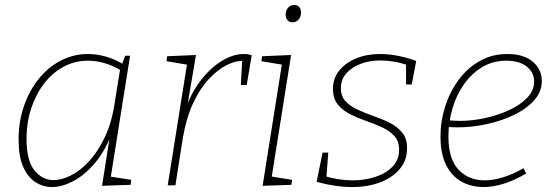

<svg xmlns="http://www.w3.org/2000/svg" viewBox="-20 -748 2233 775"><path d="M190 7Q153 7 122 -13.5Q91 -34 73 -76Q55 -118 55 -185Q55 -256 76 -318Q97 -380 135 -428Q173 -476 224.5 -503Q276 -530 336 -530Q369 -530 406 -520Q443 -510 484 -485L471 -484L485 -523H505L425 -20L414 -37L510 -22L507 -2L392 2L426 -215L436 -223Q408 -143 365 -92Q322 -41 276 -17Q230 7 190 7ZM196 -21Q228 -21 265.5 -39.5Q303 -58 338.5 -96Q374 -134 402.5 -193Q431 -252 443 -333L466 -476L473 -461Q437 -483 402.5 -493Q368 -503 335 -503Q281 -503 235.5 -478Q190 -453 157 -409.5Q124 -366 105.5 -309Q87 -252 87 -188Q87 -100 119 -60.5Q151 -21 196 -21Z M657 0 737 -502 747 -485 652 -501 655 -521 771 -526 734 -308 726 -299Q749 -369 788 -420.5Q827 -472 873.5 -501Q920 -530 964 -530Q982 -530 996 -525L976 -405H952L958 -510L964 -502Q933 -504 896.5 -486Q860 -468 824 -430Q788 -392 760 -332.5Q732 -273 718 -191L688 0Z M1040 2 1120 -502 1131 -485 1035 -501 1038 -521 1155 -526 1075 -23 1066 -37 1159 -22 1156 -2ZM1161 -658Q1148 -658 1140.5 -666.5Q1133 -675 1133 -689Q1133 -705 1142.5 -716.5Q1152 -728 1168 -728Q1181 -728 1188 -719.5Q1195 -711 1195 -697Q1195 -681 1185.5 -669.5Q1176 -658 1161 -658Z M1401 7Q1368 7 1331 1.5Q1294 -4 1258 -14L1282 -132H1305L1297 -24L1291 -37Q1317 -29 1346.5 -24.5Q1376 -20 1403 -20Q1452 -20 1495 -34Q1538 -48 1564.5 -75.5Q1591 -103 1591 -143Q1591 -178 1572 -199Q1553 -220 1522.5 -234Q1492 -248 1457.5 -260Q1423 -272 1392.5 -287.5Q1362 -303 1343 -327Q1324 -351 1324 -390Q1324 -432 1349.5 -463.5Q1375 -495 1418 -512.5Q1461 -530 1514 -530Q1548 -530 1585 -523Q1622 -516 1660 -502L1642 -407H1619V-496L1627 -484Q1598 -495 1568 -499.5Q1538 -504 1514 -504Q1471 -504 1435 -490Q1399 -476 1377.5 -451.5Q1356 -427 1356 -392Q1356 -359 1375 -339Q1394 -319 1424.5 -305Q1455 -291 1489.5 -279Q1524 -267 1554.5 -251.5Q1585 -236 1604.5 -211.5Q1624 -187 1623 -148Q1623 -102 1595 -67.5Q1567 -33 1517 -13Q1467 7 1401 7Z M1932 7Q1882 7 1842.5 -15Q1803 -37 1780.5 -82.5Q1758 -128 1758 -197Q1758 -259 1777 -318.5Q1796 -378 1831 -425.5Q1866 -473 1916 -501.5Q1966 -530 2028 -530Q2094 -530 2130.5 -499Q2167 -468 2167 -421Q2167 -378 2136.5 -343.5Q2106 -309 2055.5 -284.5Q2005 -260 1945 -247Q1885 -234 1827 -234Q1814 -234 1804 -234.5Q1794 -235 1783 -236L1787 -263Q1798 -262 1810.5 -261Q1823 -260 1836 -260Q1886 -260 1938.5 -271.5Q1991 -283 2036 -304Q2081 -325 2108.5 -354Q2136 -383 2136 -419Q2136 -456 2106 -479.5Q2076 -503 2024 -503Q1969 -503 1925.5 -476.5Q1882 -450 1851.5 -406Q1821 -362 1805.5 -307.5Q1790 -253 1790 -197Q1790 -106 1831 -63Q1872 -20 1936 -20Q1971 -20 2011.5 -32.5Q2052 -45 2093 -69L2104 -48Q2059 -21 2015 -7Q1971 7 1932 7Z"/></svg>

Font: Bitter Thin ExtraLight
Style: Italic
Weight: 250
Italic angle: -9°
Version: Version 2.002